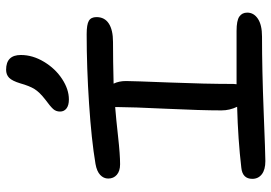

<svg xmlns="http://www.w3.org/2000/svg" viewBox="-154 -848 915 648"><g transform="rotate(-90 304.0 -523.5)"><path d="M293 -749Q272.9 -749 262.5 -757.1Q252 -765.1 252 -778.8Q252 -792.5 260.5 -802Q269 -811.5 293 -829.1Q317.4 -848.1 327.9 -865Q338.4 -881.8 347.2 -913.1Q355.5 -940.4 366 -950.7Q376.5 -960.9 393.1 -960.9Q442.9 -960.9 442.9 -911.1Q442.9 -871.1 419.9 -833Q397 -794.9 362.1 -772Q327.1 -749 293 -749ZM85 -85.9Q55.7 -85.9 40.3 -97.9Q24.9 -109.9 24.9 -129.9Q24.9 -163.1 62 -167Q157.2 -178.2 268.1 -181.2Q255.9 -206.5 255.9 -233.9Q255.9 -302.2 261.5 -420.7Q267.1 -539.1 267.1 -581.1V-592.8Q228.5 -589.8 167.7 -583Q106.9 -576.2 74.2 -576.2Q51.3 -576.2 38.6 -587.2Q25.9 -598.1 25.9 -616.2Q25.9 -631.8 38.1 -643.3Q50.3 -654.8 75.2 -659.2Q156.7 -672.9 278.3 -680.9Q399.9 -689 513.2 -689Q545.9 -689 558.3 -681.6Q570.8 -674.3 570.8 -655.8Q570.8 -628.4 549.1 -614.3Q527.3 -600.1 486.8 -600.1Q424.3 -600.1 346.2 -598.1Q355 -580.1 355 -556.2Q355 -534.2 350.1 -410.4Q345.2 -286.6 345.2 -193.8Q345.2 -191.9 344.7 -188.2Q344.2 -184.6 344.2 -183.1H523.9Q559.1 -183.1 572.5 -173.8Q585.9 -164.6 585.9 -147Q585.9 -125 565.2 -111.1Q544.4 -97.2 504.9 -97.2Q394 -97.2 250.7 -91.6Q107.4 -85.9 85 -85.9Z"/></g></svg>

Font: Shantell Sans Irregular Bouncy
Style: Regular
Weight: 400
Designer: Stephen Nixon, Anya Danilova, Shantell Martin
Foundry: Arrow Type
Version: Version 1.006;[9816181b4]